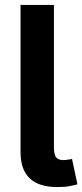

<svg xmlns="http://www.w3.org/2000/svg" viewBox="-20 -750 333 776"><path d="M198 -156Q198 -126 206 -115Q215 -103 236 -103Q247 -103 255 -105Q260 -105 264 -106Q268 -107 271 -108L293 -5Q284 -2 262 2Q248 6 211 6Q63 6 63 -135V-730H198Z"/></svg>

Font: Sinter Bold
Style: Regular
Weight: 700
Foundry: Adobe & rsms
Version: Version 1.000